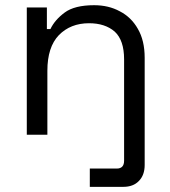

<svg xmlns="http://www.w3.org/2000/svg" viewBox="-20 -518 653 738"><path d="M83 0Q83 -122.1 83 -489.3Q102.5 -489.3 160.2 -489.3Q160.2 -467.8 160.2 -406.2Q163.1 -406.2 173.8 -406.2Q190.4 -441.4 228.5 -469.7Q266.6 -498 341.8 -498Q397.5 -498 440.4 -474.6Q484.4 -452.1 509.8 -407.2Q536.1 -362.3 536.1 -295.9Q536.1 -197.3 536.1 0Q516.6 0 457 0Q457 -72.3 457 -290Q457 -363.3 420.9 -396.5Q383.8 -428.7 322.3 -428.7Q251 -428.7 206.1 -382.8Q162.1 -336.9 162.1 -246.1Q162.1 -164.1 162.1 0Q142.6 0 83 0ZM325.2 200.2Q325.2 182.6 325.2 129.9Q350.6 129.9 428.7 129.9Q457 129.9 457 99.6Q457 66.4 457 0Q476.6 0 536.1 0Q536.1 29.3 536.1 116.2Q536.1 155.3 513.7 177.7Q492.2 200.2 454.1 200.2Q411.1 200.2 325.2 200.2Z"/></svg>

Font: Kadena Space Grotesk
Style: Regular
Weight: 400
Designer: Florian Karsten
Version: Version 2.000